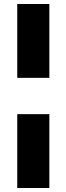

<svg xmlns="http://www.w3.org/2000/svg" viewBox="-20 -831 331 957"><path d="M226 -443H66V-811H226ZM226 106H66V-262H226Z"/></svg>

Font: Fira Sans Compressed ExtraBold
Style: Regular
Weight: 800
Width: 1
Designer: bBox Type GmbH & Carrois Corporate GbR & Edenspiekermann AG
Foundry: bBox Type GmbH & Carrois Corporate GbR & Edenspiekermann AG
Version: Version 4.301